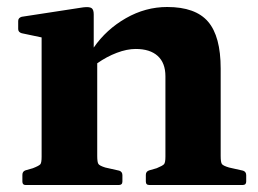

<svg xmlns="http://www.w3.org/2000/svg" viewBox="-20 -529 739 549"><path d="M53 0Q44 0 44 -10V-29Q44 -39 53 -42L74 -48Q92 -55 95.5 -59.5Q99 -64 99 -81V-422L42 -434Q32 -437 32 -446V-469Q32 -478 42 -481L218 -508Q235 -510 241.5 -506Q248 -502 248 -488V-393Q284 -445 340 -477Q396 -509 458 -509Q539 -509 575 -467Q611 -425 611 -333V-83Q611 -65 614.5 -60Q618 -55 635 -50L675 -41Q684 -38 684 -28V-10Q684 0 674 0H407Q397 0 397 -10V-29Q397 -39 407 -42L428 -48Q445 -55 449 -59.5Q453 -64 453 -81V-311Q453 -349 431 -369Q409 -389 368 -389Q343 -389 314 -378Q285 -367 258 -348V-83Q258 -65 261.5 -60Q265 -55 281 -50L321 -41Q330 -38 330 -28V-10Q330 0 320 0Z"/></svg>

Font: Hahmlet
Style: Bold
Weight: 700
Designer: Minjoo Ham & Mark Frömberg
Foundry: hypertype
Version: Version 1.002; ttfautohint (v1.8.3)